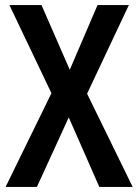

<svg xmlns="http://www.w3.org/2000/svg" viewBox="-20 -734 542 754"><path d="M501 0H370L250 -273L125 0H2L182 -368L17 -714H143L254 -460L363 -714H486L322 -366Z"/></svg>

Font: Noto Sans Sinhala Condensed SemiBold
Style: Regular
Weight: 600
Width: 3
Designer: Jelle Bosma - Monotype Design Team
Foundry: Monotype Imaging Inc.
Version: Version 2.006; ttfautohint (v1.8.4.7-5d5b)